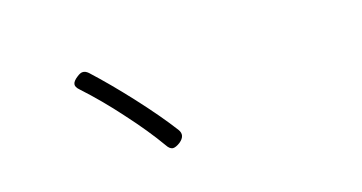

<svg xmlns="http://www.w3.org/2000/svg" viewBox="-55 -763 1609 854"><g transform="rotate(-15 750.0 -336.5)"><path d="M655.3 -121.1Q640.6 -122.1 627.9 -141.6Q571.3 -221.7 484.4 -317.4Q405.3 -406.2 322.3 -480.5Q303.7 -496.1 305.7 -509.8Q307.6 -523.4 328.1 -539.1Q343.8 -551.8 354.5 -551.8Q367.2 -552.7 380.9 -541Q459 -468.8 546.9 -374Q640.6 -272.5 700.2 -193.4Q722.7 -163.1 688.5 -135.7Q668.9 -121.1 655.3 -121.1Z"/></g></svg>

Font: Bpmf GenSen Rounded R
Style: R
Weight: 400
Foundry: But Ko
Version: Version 1.320